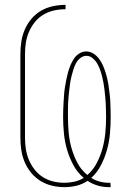

<svg xmlns="http://www.w3.org/2000/svg" viewBox="-20 -763 540 791"><path d="M428 8Q405 8 382.5 1.5Q360 -5 341 -18Q320 -4 295.5 2Q271 8 245 8Q220 8 194.5 2Q169 -4 147 -17.5Q125 -31 108.5 -51Q92 -71 82 -94.5Q72 -118 68 -143.5Q64 -169 64 -195V-540Q64 -566 68 -592Q72 -618 82.5 -642Q93 -666 110 -686Q127 -706 149.5 -719Q172 -732 198 -737.5Q224 -743 250 -743V-725Q226 -725 203 -720Q180 -715 159.5 -703Q139 -691 124 -672.5Q109 -654 99.5 -632Q90 -610 86.5 -587Q83 -564 83 -540V-195Q83 -172 86.5 -149Q90 -126 99 -104.5Q108 -83 122.5 -64.5Q137 -46 156.5 -33.5Q176 -21 199 -15.5Q222 -10 245 -10Q266 -10 286.5 -14.5Q307 -19 325 -30Q299 -52 282.5 -82.5Q266 -113 256.5 -145.5Q247 -178 243.5 -212Q240 -246 240 -280Q240 -296 240.5 -311.5Q241 -327 242 -342.5Q243 -358 244 -373Q245 -388 247.5 -403.5Q250 -419 253 -434Q256 -449 260 -464Q264 -479 270 -493.5Q276 -508 284.5 -521Q293 -534 306.5 -542.5Q320 -551 335 -551Q351 -551 364.5 -542.5Q378 -534 387.5 -521.5Q397 -509 403.5 -494.5Q410 -480 414.5 -465.5Q419 -451 422.5 -435.5Q426 -420 428 -404.5Q430 -389 432 -373.5Q434 -358 434.5 -342.5Q435 -327 435.5 -311.5Q436 -296 436 -280Q436 -246 433 -212.5Q430 -179 421 -146.5Q412 -114 396.5 -83.5Q381 -53 356 -30Q372 -20 390.5 -15Q409 -10 428 -10H435L436 8ZM340 -42Q364 -63 379 -92Q394 -121 402.5 -152.5Q411 -184 414 -216Q417 -248 417 -280Q417 -294 416.5 -308.5Q416 -323 415.5 -337Q415 -351 413.5 -365Q412 -379 410.5 -393Q409 -407 406.5 -421Q404 -435 400.5 -449Q397 -463 392 -476.5Q387 -490 380 -502Q373 -514 361.5 -523.5Q350 -533 336 -533Q322 -533 310.5 -523.5Q299 -514 292.5 -501.5Q286 -489 282 -475.5Q278 -462 274.5 -448.5Q271 -435 269 -421Q267 -407 265.5 -393Q264 -379 262.5 -365Q261 -351 260.5 -336.5Q260 -322 260 -308Q260 -294 260 -280Q260 -248 263 -215.5Q266 -183 275 -151.5Q284 -120 299.5 -91Q315 -62 340 -42Z"/></svg>

Font: Iosevka Curly Thin
Style: Regular
Weight: 100
Monospace: yes
Designer: Belleve Invis
Foundry: Belleve Invis
Version: Version 22.1.2; ttfautohint (v1.8.4)